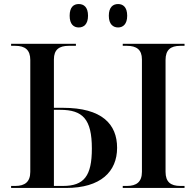

<svg xmlns="http://www.w3.org/2000/svg" viewBox="-20 -931 969 951"><path d="M565 -795C589 -795 610 -811 610 -853C610 -896 589 -911 565 -911C540 -911 519 -896 519 -853C519 -811 540 -795 565 -795ZM370 -795C395 -795 416 -811 416 -853C416 -896 395 -911 370 -911C345 -911 325 -896 325 -853C325 -811 345 -795 370 -795ZM35 0H307C479 0 560 -81 560 -199C560 -316 485 -397 292 -397H247V-637C247 -685 273 -704 320 -704H356V-714H35V-704H56C104 -704 130 -684 130 -634V-80C130 -30 103 -10 56 -10H35ZM588 0H894V-10H873C825 -10 800 -30 800 -80V-634C800 -684 825 -704 873 -704H894V-714H588V-704H609C656 -704 683 -685 683 -637V-80C683 -30 656 -10 609 -10H588ZM292 -10H247V-387H278C390 -387 435 -341 435 -195C435 -59 396 -10 292 -10Z"/></svg>

Font: Noto Serif Display Medium
Style: Regular
Weight: 500
Designer: Monotype Design Team
Foundry: Monotype Imaging Inc.
Version: Version 2.009